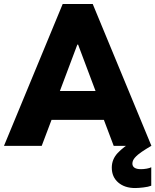

<svg xmlns="http://www.w3.org/2000/svg" viewBox="-28 -740 788 974"><path d="M-7.8 0 290 -719.7H442.4L740.2 0H548.8L482.4 -175.8L468.8 -246.1L368.2 -513.7H364.3L263.7 -246.1L250 -175.8L183.6 0ZM168 -131.8V-278.3H564.5V-131.8ZM657.2 213.9Q604.5 213.9 571.8 185.8Q539.1 157.7 539.1 110.4Q539.1 68.4 568.8 36.4Q598.6 4.4 651.4 -26.4L739.3 0Q713.4 15.1 691.7 29.8Q669.9 44.4 656.7 59.3Q643.6 74.2 643.6 89.8Q643.6 103.5 654.3 110.8Q665 118.2 687.5 118.2Q700.7 118.2 716.3 115.5Q731.9 112.8 739.3 108.4V202.1Q724.6 208 699.5 210.9Q674.3 213.9 657.2 213.9Z"/></svg>

Font: Reddit Sans Black
Style: Regular
Weight: 900
Version: Version 1.014